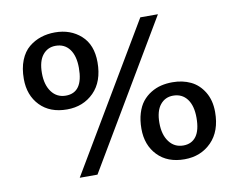

<svg xmlns="http://www.w3.org/2000/svg" viewBox="-70 -689 991 796"><g transform="rotate(-10 425.5 -291.5)"><path d="M202.1 -273.9Q130.4 -273.9 88.6 -317.1Q46.9 -360.4 46.9 -429.2Q46.9 -474.1 60.3 -507.6Q73.7 -541 96.9 -560.1Q120.1 -579.1 147.7 -588.1Q175.3 -597.2 207 -597.2Q272.5 -597.2 316.2 -557.9Q359.9 -518.6 359.9 -444.8Q359.9 -363.8 315.2 -318.8Q270.5 -273.9 202.1 -273.9ZM204.1 14.2 566.9 -597.2H641.1L278.8 14.2ZM207 -331.1Q279.8 -331.1 279.8 -435.1Q279.8 -485.8 258.8 -513.9Q237.8 -542 200.2 -542Q166.5 -542 145.8 -516.1Q125 -490.2 125 -439.9Q125 -390.6 147.2 -360.8Q169.4 -331.1 207 -331.1ZM646 14.2Q574.2 14.2 532.7 -29.1Q491.2 -72.3 491.2 -141.1Q491.2 -177.2 500 -206.1Q508.8 -234.9 523.9 -253.9Q539.1 -272.9 559.8 -285.6Q580.6 -298.3 603 -303.7Q625.5 -309.1 650.9 -309.1Q693.4 -309.1 727.3 -293Q761.2 -276.9 782.7 -241.7Q804.2 -206.5 804.2 -157.2Q804.2 -76.2 759.3 -31Q714.4 14.2 646 14.2ZM650.9 -43Q686 -43 705.1 -68.8Q724.1 -94.7 724.1 -147Q724.1 -197.8 702.9 -225.8Q681.6 -253.9 644 -253.9Q610.4 -253.9 589.6 -228Q568.8 -202.1 568.8 -151.9Q568.8 -102.5 591.1 -72.8Q613.3 -43 650.9 -43Z"/></g></svg>

Font: Literata Book
Style: Regular
Weight: 400
Designer: Latin by Veronika Burian and Jose Scaglione. Greek by Irene Vlachou. Cyrillic by Vera Evstafieva
Foundry: TypeTogether
Version: Version 2.003;PS 002.003;hotconv 1.0.88;makeotf.lib2.5.64775